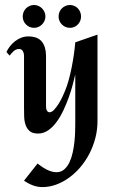

<svg xmlns="http://www.w3.org/2000/svg" viewBox="-20 -530 471 776"><path d="M374 -40Q374 -4.9 365.2 28.6Q356.4 62 341.1 91.6Q325.7 121.1 304.7 145.8Q283.7 170.4 259 188.2Q234.4 206.1 207 216.1Q179.7 226.1 151.9 226.1Q130.9 226.1 112.3 219Q93.8 211.9 77.1 200.2L131.8 130.9Q139.2 136.7 148.2 143.1Q157.2 149.4 167 154.5Q176.8 159.7 187.3 162.8Q197.8 166 208 166Q226.6 166 239.5 154.8Q252.4 143.6 260.7 126Q269 108.4 273.9 86.2Q278.8 64 281 42Q283.2 20 283.7 0.2Q284.2 -19.5 284.2 -32.2V-229Q280.3 -211.9 273.9 -187.7Q267.6 -163.6 258.1 -137Q248.5 -110.4 236.3 -84.2Q224.1 -58.1 208.7 -37.1Q193.4 -16.1 174.6 -3.2Q155.8 9.8 133.8 9.8Q111.3 9.8 99.9 -0.2Q88.4 -10.3 83.3 -25.6Q78.1 -41 77.6 -59.6Q77.1 -78.1 77.1 -95.2V-306.2Q77.1 -314.9 72.3 -323.5Q67.4 -332 57.1 -332Q44.9 -332 34.9 -323Q24.9 -314 19 -305.2L5.9 -319.8Q11.7 -332 20.8 -343.5Q29.8 -355 41.3 -363.8Q52.7 -372.6 66.2 -377.7Q79.6 -382.8 94.2 -382.8Q132.3 -382.8 149.2 -361.6Q166 -340.3 166 -304.2V-103Q166 -100.1 166.3 -95.5Q166.5 -90.8 168 -86.7Q169.4 -82.5 172.4 -79.3Q175.3 -76.2 180.2 -76.2Q189.5 -76.2 199.2 -86.9Q209 -97.7 217.8 -111.8Q226.6 -126 232.9 -140.1Q239.3 -154.3 242.2 -161.1Q251 -182.1 257.8 -207Q264.6 -231.9 269.8 -258.1Q274.9 -284.2 278.6 -309.8Q282.2 -335.4 284.2 -358.9L374 -390.1ZM117.7 -509.8Q127 -509.8 135.3 -506.1Q143.6 -502.4 149.9 -496.1Q156.2 -489.7 159.9 -481.2Q163.6 -472.7 163.6 -463.4Q163.6 -454.1 159.9 -445.8Q156.2 -437.5 149.9 -431.2Q143.6 -424.8 135.3 -421.1Q127 -417.5 117.7 -417.5Q107.9 -417.5 99.6 -421.1Q91.3 -424.8 85 -431.2Q78.6 -437.5 75.2 -445.8Q71.8 -454.1 71.8 -463.4Q71.8 -472.7 75.2 -481.2Q78.6 -489.7 85 -496.1Q91.3 -502.4 99.6 -506.1Q107.9 -509.8 117.7 -509.8ZM262.7 -509.8Q272 -509.8 280.3 -506.1Q288.6 -502.4 294.7 -496.1Q300.8 -489.7 304.2 -481.2Q307.6 -472.7 307.6 -463.4Q307.6 -454.1 304.2 -445.8Q300.8 -437.5 294.7 -431.2Q288.6 -424.8 280.3 -421.1Q272 -417.5 262.7 -417.5Q252.9 -417.5 244.6 -421.1Q236.3 -424.8 230 -431.2Q223.6 -437.5 220.2 -445.8Q216.8 -454.1 216.8 -463.4Q216.8 -472.7 220.2 -481.2Q223.6 -489.7 230 -496.1Q236.3 -502.4 244.6 -506.1Q252.9 -509.8 262.7 -509.8Z"/></svg>

Font: Redressed
Style: Regular
Weight: 400
Designer: Astigmatic (AOETI)
Foundry: Astigmatic (AOETI)
Version: Version 1.001